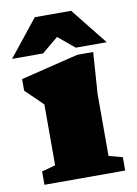

<svg xmlns="http://www.w3.org/2000/svg" viewBox="-83 -787 603 843"><g transform="rotate(-10 218.0 -366.0)"><path d="M358 -537 345 -352V-76L406 -59.5V0H46V-59.5L107 -76V-347.5Q99 -355.5 76 -377.8Q53 -400 30 -422V-474L287 -537ZM2 -569 132 -732H294L424 -569H286L213 -629.5L140 -569Z"/></g></svg>

Font: Newsreader Caption ExtraBold
Style: Regular
Weight: 800
Designer: Hugues Gentile
Foundry: Production Type
Version: Version 1.001